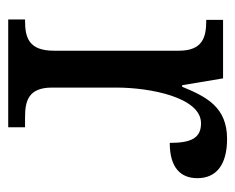

<svg xmlns="http://www.w3.org/2000/svg" viewBox="-74 -512 586 479"><g transform="rotate(90 219.5 -273.0)"><path d="M29 0H298V-42H273C233 -42 199 -50 199 -109V-270C199 -353 223 -481 288 -481C324 -481 337 -458 337 -403C400 -403 425 -431 425 -472C425 -518 393 -546 327 -546C248 -546 222 -495 197 -434H193L176 -536H30V-494H33C73 -494 107 -485 107 -426V-114C107 -51 74 -42 32 -42H29Z"/></g></svg>

Font: Noto Serif Ethiopic SemiCondensed
Style: Regular
Weight: 400
Width: 4
Designer: Monotype Design Team
Foundry: Monotype Imaging Inc.
Version: Version 2.102